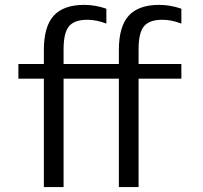

<svg xmlns="http://www.w3.org/2000/svg" viewBox="-20 -760 826 780"><path d="M238.3 -440.4V0H158.2V-440.4H54.7V-500H158.2V-556.6Q158.2 -652.3 198.2 -696.3Q238.3 -740.2 322.3 -740.2Q367.2 -740.2 412.1 -724.6V-664.1Q372.1 -679.7 335 -679.7Q282.2 -679.7 260.3 -653.3Q238.3 -627 238.3 -559.6V-500H462.9V-556.6Q462.9 -652.3 502.9 -696.3Q543 -740.2 627 -740.2Q671.9 -740.2 716.8 -724.6V-664.1Q676.8 -679.7 639.6 -679.7Q586.9 -679.7 564.9 -653.3Q543 -627 543 -559.6V-500H716.8V-440.4H543V0H462.9V-440.4Z"/></svg>

Font: Mgen+ 1c regular
Style: Regular
Weight: 400
Designer: [Source Han Sans]
Ryoko NISHIZUKA  (kana & ideographs); Paul D. Hunt (Latin, Greek & Cyrillic); Wenlong ZHANG  (bopomofo
Version: Version 1.059.20150602